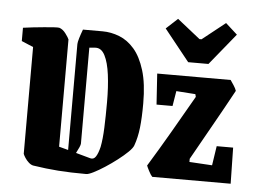

<svg xmlns="http://www.w3.org/2000/svg" viewBox="-51 -771 1124 849"><g transform="rotate(5 511.0 -346.5)"><path d="M26 -548V-607Q45 -610 69.5 -612.5Q94 -615 119 -617.5Q144 -620 162 -621Q180 -622 186 -621Q202 -616 215 -598.5Q228 -581 231 -573V-97L272 -86V-556Q272 -564 277.5 -582.5Q283 -601 291 -622H378Q416 -622 453 -607.5Q490 -593 519.5 -559Q549 -525 567 -466.5Q585 -408 585 -320Q585 -256 580 -212Q575 -168 562 -132Q558 -120 539.5 -102Q521 -84 495 -64Q469 -44 442 -26.5Q415 -9 393 2Q371 13 361 13Q290 13 236 9Q182 5 124 -4Q114 -6 104 -15Q94 -24 87 -35Q80 -46 78 -52V-526ZM373 -58Q388 -54 397.5 -68.5Q407 -83 414 -112Q421 -147 423 -199Q425 -251 425 -312Q425 -379 418 -433Q411 -487 395 -518Q379 -549 352 -547L326 -545V-119Q326 -114 321 -102.5Q316 -91 308 -76ZM653 0Q646 -7 637 -24.5Q628 -42 626 -48Q675 -128 719 -204Q763 -280 814 -369L811 -381L726 -387L715 -320H644L635 -457H961Q966 -450 975.5 -435.5Q985 -421 988 -411Q944 -330 899.5 -251.5Q855 -173 811 -94V-80L912 -74L925 -160H998L1001 0ZM767 -519 655 -659 706 -706 808 -625H817L919 -706L971 -659L857 -519Z"/></g></svg>

Font: Grenze Gotisch ExtraBold
Style: Regular
Weight: 800
Designer: Renata Polastri
Foundry: Omnibus-Type
Version: Version 1.001